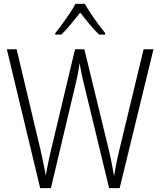

<svg xmlns="http://www.w3.org/2000/svg" viewBox="-20 -967 823 987"><path d="M769 -713.9 595.2 0H541L412.6 -530.3Q408.7 -544.9 405.8 -558.6Q402.8 -572.3 399.9 -585.9Q397 -599.6 394.3 -614Q391.6 -628.4 389.2 -643.1Q387.2 -629.9 385.3 -616.9Q383.3 -604 380.9 -591.1Q378.4 -578.1 375.5 -564.7Q372.6 -551.3 369.1 -537.1L241.7 0H186.5L15.1 -713.9H65.4L186.5 -204.1Q191.4 -181.6 195.8 -162.1Q200.2 -142.6 203.6 -125Q207 -107.4 210.2 -92.3Q213.4 -77.1 215.3 -64Q218.3 -81.1 221.7 -99.6Q225.1 -118.2 229 -136.2Q232.9 -154.3 236.6 -171.6Q240.2 -189 244.6 -205.1L365.7 -713.9H413.6L537.6 -203.6Q542.5 -184.1 546.4 -166.3Q550.3 -148.4 553.5 -131.6Q556.6 -114.7 559.8 -97.7Q563 -80.6 566.4 -61.5Q570.3 -85.9 574.5 -108.9Q578.6 -131.8 584 -155.3Q589.4 -178.7 595.2 -203.6L718.3 -713.9ZM416 -947.3Q428.2 -925.3 447.3 -896.7Q466.3 -868.2 486.3 -841.3Q506.3 -814.5 520.5 -796.9V-789.1H489.3Q465.3 -812.5 439.7 -843.3Q414.1 -874 392.6 -902.3Q370.6 -875 344.7 -843.5Q318.8 -812 295.4 -789.1H264.2V-796.9Q280.3 -816.4 300 -843.5Q319.8 -870.6 338.4 -898.4Q356.9 -926.3 368.2 -947.3Z"/></svg>

Font: Open Sans SemiCondensed Light
Style: Regular
Weight: 300
Width: 4
Designer: Monotype Design Team
Foundry: Monotype Imaging Inc.
Version: Version 3.000